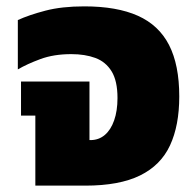

<svg xmlns="http://www.w3.org/2000/svg" viewBox="-20 -583 614 603"><path d="M91 0V-220H46V-327H261V-143H264Q290 -143 309 -159Q328 -175 338.5 -205Q349 -235 349 -275Q349 -329 330.5 -359Q312 -389 279.5 -401Q247 -413 204 -413Q149 -413 107 -397.5Q65 -382 36 -365V-520Q71 -536 122.5 -549.5Q174 -563 245 -563Q347 -563 413 -533.5Q479 -504 511 -441.5Q543 -379 543 -280Q543 -189 514 -126.5Q485 -64 420 -32Q355 0 248 0Z"/></svg>

Font: Noto Sans Thai Black
Style: Regular
Weight: 900
Version: Version 2.001